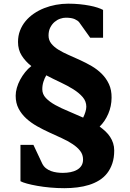

<svg xmlns="http://www.w3.org/2000/svg" viewBox="-20 -885 701 1035"><path d="M90.3 -104H160.2L207.5 -3.4Q215.3 12.2 227.8 22Q240.2 31.7 255.1 37.1Q270 42.5 286.4 44.7Q302.7 46.9 318.4 46.9Q340.3 46.9 360.1 43Q379.9 39.1 395 30.5Q410.2 22 418.9 8.3Q427.7 -5.4 427.7 -25.4Q427.7 -51.8 412.1 -71.8Q396.5 -91.8 370.8 -108.6Q345.2 -125.5 312.7 -140.4Q280.3 -155.3 246.1 -170.9Q211.9 -186.5 179.4 -204.8Q147 -223.1 121.3 -246.6Q95.7 -270 80.1 -299.8Q64.5 -329.6 64.5 -369.1Q64.5 -389.2 70.8 -411.4Q77.1 -433.6 88.6 -455.1Q100.1 -476.6 115.5 -495.8Q130.9 -515.1 148.9 -528.8Q117.2 -553.7 97.2 -585.2Q77.1 -616.7 77.1 -658.7Q77.1 -691.9 87.9 -720Q98.6 -748 117.7 -771Q136.7 -793.9 162.4 -811.5Q188 -829.1 218.3 -841.1Q248.5 -853 281.5 -859.1Q314.5 -865.2 347.7 -865.2Q380.4 -865.2 409.4 -862.3Q438.5 -859.4 462.6 -854.7Q486.8 -850.1 505.4 -844Q523.9 -837.9 535.6 -831.5V-681.6H466.3L406.7 -765.1Q399.9 -773.9 383.1 -781.7Q366.2 -789.6 334.5 -789.6Q320.8 -789.6 304.7 -784.2Q288.6 -778.8 274.7 -767.1Q260.7 -755.4 251.2 -737.1Q241.7 -718.8 241.7 -693.4Q241.7 -668.9 256.1 -650.6Q270.5 -632.3 294.4 -617.4Q318.4 -602.5 349.1 -589.1Q379.9 -575.7 411.9 -561Q443.8 -546.4 474.4 -528.6Q504.9 -510.7 528.8 -486.8Q552.7 -462.9 567.4 -431.4Q582 -399.9 581.5 -357.9Q581.1 -312 563.5 -271.2Q545.9 -230.5 517.1 -202.6Q534.2 -190.4 548.6 -176.8Q563 -163.1 573.5 -147.2Q584 -131.3 589.8 -113Q595.7 -94.7 595.7 -73.7Q595.7 -34.2 585.4 -3.9Q575.2 26.4 557.4 49.1Q539.6 71.8 514.6 87.2Q489.7 102.5 460 111.8Q430.2 121.1 396.5 125.2Q362.8 129.4 327.1 129.4Q288.6 129.4 251 126Q213.4 122.6 181.4 116.9Q149.4 111.3 125.5 104.7Q101.6 98.1 90.3 91.8ZM208 -403.8Q208 -377 227.5 -356.4Q247.1 -335.9 278.6 -318.6Q310.1 -301.3 349.4 -285.2Q388.7 -269 428.2 -251Q435.1 -264.6 440.2 -280.8Q445.3 -296.9 445.3 -309.6Q445.3 -338.9 425.8 -361.6Q406.2 -384.3 375.2 -403.8Q344.2 -423.3 305.9 -441.2Q267.6 -459 229.5 -479Q220.7 -464.8 214.4 -445.3Q208 -425.8 208 -403.8Z"/></svg>

Font: Merriweather
Style: Heavy
Weight: 900
Version: Version 1.003